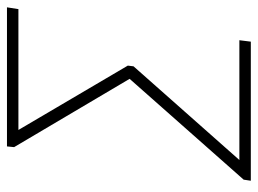

<svg xmlns="http://www.w3.org/2000/svg" viewBox="-112 -610 722 537"><g transform="rotate(-90 248.5 -341.0)"><path d="M492 -650H154L334 -344L332 -328L70 -32H405L401 0H12L15 -20L297 -339L106 -662L108 -682H497Z"/></g></svg>

Font: FiraGO UltraLight
Style: Italic
Weight: 200
Italic angle: -8°
Designer: bBox Type GmbH
Foundry: bBox Type GmbH
Version: Version 1.001